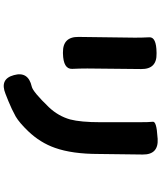

<svg xmlns="http://www.w3.org/2000/svg" viewBox="63 -883 874 1040"><g transform="rotate(90 500.0 -363.0)"><path d="M489 44Q408 77 387 -1Q365 -79 449 -98Q477 -104 561 -191Q609 -242 627 -306Q642 -363 642 -471V-678Q642 -734 639.5 -754Q637 -774 722 -779L732 -780Q818 -785 817 -699L814 -460Q814 -317 781 -224Q753 -144 691 -79Q645 -31 611 -11Q571 11 529 28ZM264 -267Q179 -266 180 -351L184 -657Q184 -698 182 -735Q180 -773 265 -774H270Q355 -776 354 -691L351 -399Q351 -358 353 -317Q355 -269 270 -267Z"/></g></svg>

Font: Resource Han Rounded KR Heavy
Style: Regular
Weight: 900
Designer: Cyano Hao (round all glyphs); Ryoko NISHIZUKA 西塚涼子 (kana, bopomofo & ideographs); Paul D. Hunt (Latin, Greek & Cyrillic)
Foundry: Cyano Hao
Version: 0.990